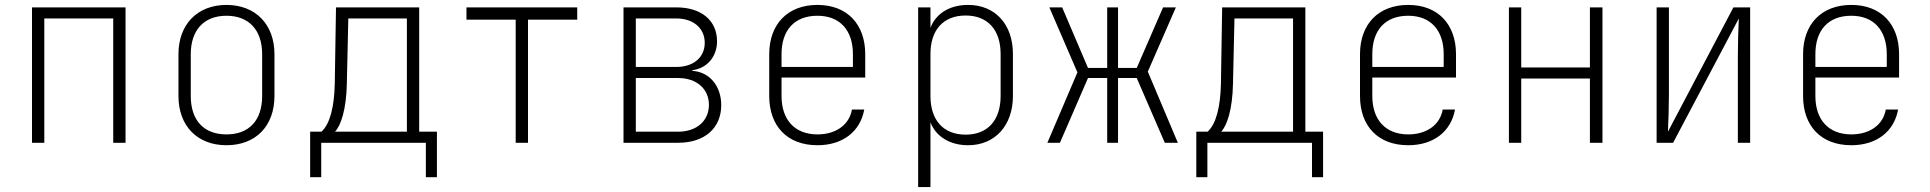

<svg xmlns="http://www.w3.org/2000/svg" viewBox="-20 -580 7840 780"><path d="M110 0H160V-505H440V0H490V-550H110Z M900 10C1019 10 1095 -68 1095 -190V-360C1095 -481 1018 -560 900 -560C782 -560 705 -481 705 -360V-190C705 -68 782 10 900 10ZM900 -34C808 -34 755 -91 755 -190V-360C755 -458 809 -516 900 -516C991 -516 1045 -458 1045 -360V-190C1045 -91 992 -34 900 -34Z M1240 140H1285V0H1710V140H1755V-45H1683V-550H1345L1340 -240C1338 -147 1321 -77 1286 -45H1240ZM1341 -45C1365 -70 1387 -136 1389 -240L1395 -505H1633V-45Z M2075 0H2125V-500H2325V-550H1875V-500H2075Z M2513 0H2735C2842 0 2910 -59 2910 -153C2910 -231 2862 -288 2793 -292V-295C2852 -302 2893 -350 2893 -412C2893 -497 2829 -550 2728 -550H2513ZM2563 -308V-505H2728C2797 -505 2843 -465 2843 -406C2843 -347 2797 -308 2728 -308ZM2563 -45V-263H2735C2810 -263 2860 -219 2860 -154C2860 -89 2810 -45 2735 -45Z M3301 10C3404 10 3475 -46 3491 -135H3441C3430 -72 3375 -34 3301 -34C3208 -34 3155 -94 3155 -190V-265H3495V-360C3495 -481 3422 -560 3301 -560C3179 -560 3105 -481 3105 -360V-190C3105 -68 3178 10 3301 10ZM3155 -308V-360C3155 -457 3207 -516 3301 -516C3393 -516 3445 -456 3445 -360V-308Z M3710 180H3760V-83C3782 -26 3838 10 3913 10C4022 10 4095 -70 4095 -190V-361C4095 -481 4023 -560 3913 -560C3838 -560 3782 -525 3760 -467V-550H3710ZM3903 -33C3813 -33 3760 -91 3760 -190V-361C3760 -459 3813 -517 3903 -517C3992 -517 4045 -459 4045 -361V-190C4045 -91 3992 -33 3903 -33Z M4235 0H4286L4400 -263H4478V0H4522V-263H4598L4712 0H4765L4643 -289L4757 -550H4705L4598 -304H4522V-550H4478V-304H4400L4295 -550H4243L4357 -286Z M4840 140H4885V0H5310V140H5355V-45H5283V-550H4945L4940 -240C4938 -147 4921 -77 4886 -45H4840ZM4941 -45C4965 -70 4987 -136 4989 -240L4995 -505H5233V-45Z M5701 10C5804 10 5875 -46 5891 -135H5841C5830 -72 5775 -34 5701 -34C5608 -34 5555 -94 5555 -190V-265H5895V-360C5895 -481 5822 -560 5701 -560C5579 -560 5505 -481 5505 -360V-190C5505 -68 5578 10 5701 10ZM5555 -308V-360C5555 -457 5607 -516 5701 -516C5793 -516 5845 -456 5845 -360V-308Z M6110 0H6160V-261H6439V0H6490V-550H6439V-306H6160V-550H6110Z M6710 0H6777L7044 -505C7042 -468 7040 -401 7040 -350V0H7090V-550H7022L6756 -45C6758 -82 6760 -149 6760 -200V-550H6710Z M7501 10C7604 10 7675 -46 7691 -135H7641C7630 -72 7575 -34 7501 -34C7408 -34 7355 -94 7355 -190V-265H7695V-360C7695 -481 7622 -560 7501 -560C7379 -560 7305 -481 7305 -360V-190C7305 -68 7378 10 7501 10ZM7355 -308V-360C7355 -457 7407 -516 7501 -516C7593 -516 7645 -456 7645 -360V-308Z"/></svg>

Font: JetBrains Mono Thin
Style: Regular
Weight: 100
Monospace: yes
Designer: Philipp Nurullin, Konstantin Bulenkov
Foundry: JetBrains
Version: Version 2.305